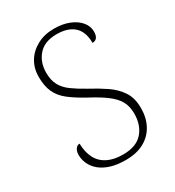

<svg xmlns="http://www.w3.org/2000/svg" viewBox="-177 -827 856 941"><g transform="rotate(-30 250.5 -357.0)"><path d="M258 10Q210 10 174.5 -1Q139 -12 115.5 -31.5Q92 -51 80.5 -76Q69 -101 69 -127Q69 -141 73 -151Q77 -161 84 -167Q91 -173 101 -173Q102 -125 119.5 -90.5Q137 -56 172.5 -38Q208 -20 260 -20Q335 -20 371 -61Q407 -102 407 -167Q407 -208 391 -237Q375 -266 340 -292.5Q305 -319 248 -349Q193 -379 158 -406.5Q123 -434 107 -469.5Q91 -505 91 -556Q91 -604 113.5 -641.5Q136 -679 177.5 -701.5Q219 -724 273 -724Q322 -724 359 -709Q396 -694 416.5 -669Q437 -644 437 -614Q437 -592 428.5 -580.5Q420 -569 403 -569Q403 -610 388.5 -637.5Q374 -665 344.5 -679.5Q315 -694 272 -694Q203 -694 168 -654.5Q133 -615 133 -555Q133 -513 148.5 -484.5Q164 -456 194 -434Q224 -412 269 -387Q318 -361 358.5 -333.5Q399 -306 424 -268.5Q449 -231 449 -174Q449 -120 427 -78.5Q405 -37 362.5 -13.5Q320 10 258 10Z"/></g></svg>

Font: Noto Serif Bengali ExtraLight
Style: Regular
Weight: 250
Version: Version 2.003